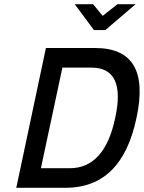

<svg xmlns="http://www.w3.org/2000/svg" viewBox="-20 -900 689 920"><path d="M435 -670H200L58 0H293C474 0 587 -111 634 -335C682 -559 616 -670 435 -670ZM176 -94 279 -576H418C529 -576 567 -495 532 -335C499 -176 426 -94 315 -94ZM338 -880 430 -756H485L630 -880H543L472 -824L426 -880Z"/></svg>

Font: LT Wave Mono Medium
Style: Italic
Weight: 500
Designer: Daniel Lyons
Version: Version 2.5 (Glyphs App)